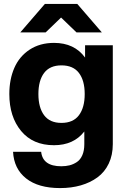

<svg xmlns="http://www.w3.org/2000/svg" viewBox="-20 -752 648 984"><path d="M288.1 211.9Q176.3 211.9 113.8 162.4Q51.3 112.8 46.9 25.9H190.9Q199.2 100.1 293.9 100.1Q317.4 100.1 336.7 95.2Q356 90.3 373.8 78.6Q391.6 66.9 401.9 43.5Q412.1 20 412.1 -13.2V-78.1Q357.4 -7.8 256.8 -7.8Q148.4 -7.8 88.1 -80.8Q27.8 -153.8 27.8 -270Q27.8 -345.2 53.5 -404.1Q79.1 -462.9 131.8 -497.6Q184.6 -532.2 256.8 -532.2Q361.3 -532.2 416 -457V-520H558.1V-13.2Q558.1 42.5 537.4 86.2Q516.6 129.9 479.5 157Q442.4 184.1 394 198Q345.7 211.9 288.1 211.9ZM84 -585.9 210 -731.9H376L502 -585.9H372.1L293 -662.1L213.9 -585.9ZM294.9 -122.1Q355 -122.1 384.5 -161.4Q414.1 -200.7 414.1 -270Q414.1 -339.4 384.5 -378.2Q355 -417 294.9 -417Q235.4 -417 206.1 -378.2Q176.8 -339.4 176.8 -270Q176.8 -200.7 206.1 -161.4Q235.4 -122.1 294.9 -122.1Z"/></svg>

Font: Aspekta 400
Style: Bold
Weight: 700
Designer: Ivo Dolenc
Version: Version 2.000